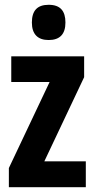

<svg xmlns="http://www.w3.org/2000/svg" viewBox="-20 -781 396 801"><path d="M183 -761C135 -761 113 -736 113 -687C113 -639 137 -614 183 -614C230 -614 253 -639 253 -687C253 -735 232 -761 183 -761ZM338 0V-108H165L331 -459V-546H27V-439H187L17 -80V0Z"/></svg>

Font: Noto Sans Gurmukhi UI ExtraCondensed
Style: Bold
Weight: 700
Width: 2
Designer: Jelle Bosma - Monotype Design Team
Foundry: Monotype Imaging Inc.
Version: Version 2.004